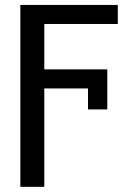

<svg xmlns="http://www.w3.org/2000/svg" viewBox="-20 -550 551 768"><path d="M157.2 197.3H61.5V-530.3H157.2ZM409.2 -196.3H135.7V-272.5H409.2ZM451.2 -454.1H135.7V-530.3H451.2ZM332 -112.3V-272.5H409.2V-112.3Z"/></svg>

Font: Pretendard JP Variable
Style: Regular
Weight: 400
Designer: Base glyphs from Inter by Rasmus Andersson; Hangul glyphs from Noto Sans CJK(Source Han Sans) by Jang Soo-young and Kang
Foundry: Kil Hyung-jin
Version: Version 1.307;Glyphs 3.2 (3192)